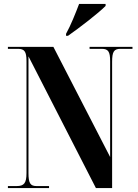

<svg xmlns="http://www.w3.org/2000/svg" viewBox="-20 -951 699 971"><path d="M314 -770H324C380 -809 480 -886 514 -921V-931H380C363 -886 338 -823 314 -780ZM20 0H228V-10H165C133 -10 124 -25 124 -76V-666L465 0H547V-638C547 -689 556 -704 589 -704H650V-714H433V-704H495C527 -704 537 -690 537 -642V-157L250 -714H20V-704H71C104 -704 114 -690 114 -642V-76C114 -25 102 -10 64 -10H20Z"/></svg>

Font: Noto Serif Display Condensed Extra
Style: Regular
Weight: 800
Width: 3
Designer: Monotype Design Team
Foundry: Monotype Imaging Inc.
Version: Version 1.900